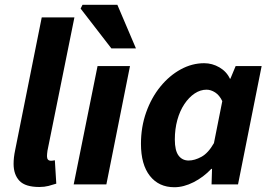

<svg xmlns="http://www.w3.org/2000/svg" viewBox="-20 -773 1132 805"><path d="M145 11Q86 11 61.5 -15Q37 -41 37 -86Q37 -99 38.5 -113Q40 -127 44 -146L155 -700H292L179 -141Q178 -133 177.5 -128Q177 -123 177 -118Q177 -99 194 -99Q197 -99 200.5 -99.5Q204 -100 210 -101L216 -3Q201 2 183.5 6.5Q166 11 145 11Z M289 0 389 -496H525L426 0ZM447 -570 318 -737 326 -753H472L550 -570Z M711 12Q646 12 608.5 -35.5Q571 -83 571 -170Q571 -241 593 -302.5Q615 -364 652.5 -410Q690 -456 737.5 -482Q785 -508 836 -508Q870 -508 900 -490.5Q930 -473 944 -443H946L968 -496H1077L978 0H867L869 -65H866Q833 -30 791.5 -9Q750 12 711 12ZM771 -100Q796 -100 824.5 -115.5Q853 -131 877 -173L912 -349Q900 -374 882 -385.5Q864 -397 846 -397Q820 -397 796 -381Q772 -365 753 -336.5Q734 -308 723.5 -270Q713 -232 713 -188Q713 -142 728.5 -121Q744 -100 771 -100Z"/></svg>

Font: Source Sans 3
Style: Bold Italic
Weight: 700
Italic angle: -11°
Designer: Paul D. Hunt
Foundry: Adobe
Version: Version 3.052;hotconv 1.1.0;makeotfexe 2.6.0